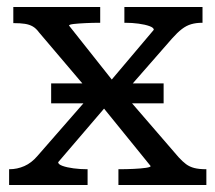

<svg xmlns="http://www.w3.org/2000/svg" viewBox="-20 -528 615 548"><path d="M126 -233V-290H215L91 -436Q83 -447 73.5 -452.5Q64 -458 51 -460Q38 -462 19 -462H18V-508H266V-463H264Q244 -463 223.5 -462Q203 -461 190 -459.5Q177 -458 177 -455L299 -301L419 -443Q419 -449 406.5 -453.5Q394 -458 375.5 -460.5Q357 -463 338 -463H335V-508H558V-463H557Q540 -463 526 -459Q512 -455 499 -445Q486 -435 471 -418L359 -290H447V-233H357L490 -79Q501 -67 511 -59.5Q521 -52 534.5 -48.5Q548 -45 568 -45H569V0H318V-45H320Q341 -45 362 -46Q383 -47 396.5 -49Q410 -51 410 -54L277 -218L146 -65Q146 -59 158.5 -54.5Q171 -50 190 -47.5Q209 -45 228 -45H230V0H6V-45H7Q29 -45 49.5 -54Q70 -63 87 -83L218 -233Z"/></svg>

Font: Roboto Serif 20pt
Style: Regular
Weight: 400
Designer: Greg Gazdowicz
Foundry: Commercial Type
Version: Version 1.008